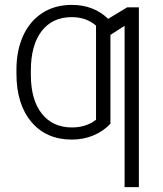

<svg xmlns="http://www.w3.org/2000/svg" viewBox="-20 -558 663 781"><path d="M544.9 203.1H486.8V-453.1L429.2 -416V-54.7Q400.9 -24.4 360.4 -7.3Q319.8 9.8 272.5 9.8Q168 9.8 107.4 -62.3Q46.9 -134.3 46.9 -258.3V-274.4Q46.9 -352.5 74.2 -412.6Q101.6 -472.7 152.6 -505.4Q203.6 -538.1 272 -538.1Q361.3 -538.1 419.9 -481.4L497.6 -528.3H544.9ZM272.5 -39.6Q330.6 -39.6 370.6 -70.8V-453.6Q331.1 -488.3 272 -488.3Q192.9 -488.3 149.2 -431.2Q105.5 -374 105.5 -271V-253.9Q105.5 -152.3 149.9 -95.9Q194.3 -39.6 272.5 -39.6Z"/></svg>

Font: Roboto Light
Style: Regular
Weight: 300
Designer: Google
Version: Version 2.134; 2016; ttfautohint (v1.6)